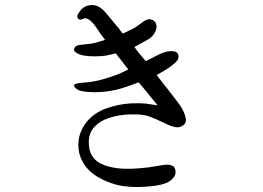

<svg xmlns="http://www.w3.org/2000/svg" viewBox="-20 -715 1040 760"><path d="M396 -557Q377 -582 365.5 -599.5Q354 -617 346.5 -625Q339 -633 330 -638.5Q321 -644 313 -642L299 -637Q291 -637 287 -644.5Q283 -652 293 -666Q302 -680 314.5 -687.5Q327 -695 345 -695Q360 -695 375 -686Q390 -677 414 -646L449 -604L466 -582Q485 -591 501.5 -599Q518 -607 538.5 -623Q559 -639 570.5 -639Q582 -639 591 -631Q600 -623 599.5 -608.5Q599 -594 588.5 -579Q578 -564 559 -555L512 -529Q529 -505 534 -500L557 -473Q580 -484 598.5 -494Q617 -504 631.5 -508.5Q646 -513 661 -512.5Q676 -512 682 -505Q688 -498 686 -485.5Q684 -473 660 -455.5Q636 -438 630 -435L600 -418Q639 -369 657.5 -344.5Q676 -320 689.5 -302.5Q703 -285 712 -259.5Q721 -234 709 -222.5Q697 -211 681 -211Q665 -211 629.5 -228.5Q594 -246 568 -255Q543 -264 490 -262Q447 -260 411 -248Q375 -236 353.5 -212.5Q332 -189 331.5 -153.5Q331 -118 345 -98Q358 -75 391 -62Q424 -49 471 -47Q496 -46 533.5 -49Q571 -52 602 -58Q633 -64 646 -63Q662 -61 668 -55Q674 -49 675 -35Q676 -21 663 -8Q651 6 626.5 13.5Q602 21 557 24Q512 27 480 23Q443 20 402 3Q361 -14 336 -37.5Q311 -61 299 -92Q287 -123 291 -158Q296 -199 324 -233.5Q352 -268 399.5 -285.5Q447 -303 501 -306Q538 -307 557 -305L604 -298Q568 -341 561 -351L529 -389Q508 -381 483.5 -372.5Q459 -364 436.5 -359Q414 -354 393.5 -352Q373 -350 354 -350Q328 -350 308 -353.5Q288 -357 281 -365Q273 -371 273 -377Q274 -382 284 -384.5Q294 -387 313 -388Q332 -389 357.5 -394Q383 -399 415 -409.5Q447 -420 463 -428L488 -440L438 -504Q416 -498 399.5 -495Q383 -492 353 -492Q327 -492 310 -495.5Q293 -499 283 -505.5Q273 -512 273 -518Q273 -523 277 -529Q283 -536 300 -537.5Q317 -539 338 -542Q359 -545 369 -549L396 -557Z"/></svg>

Font: ChillKai
Style: Regular
Weight: 400
Designer: ChillType
Foundry: 寒蝉字型
Version: Version 2.000